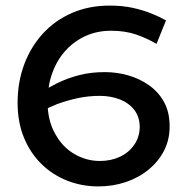

<svg xmlns="http://www.w3.org/2000/svg" viewBox="-20 -654 667 687"><path d="M332 13Q272 13 219.5 -8Q167 -29 127.5 -68Q88 -107 65.5 -162Q43 -217 43 -286Q43 -361 67 -424.5Q91 -488 134.5 -535Q178 -582 238.5 -608Q299 -634 372 -634Q418 -634 454.5 -626Q491 -618 521 -606Q551 -594 574 -581L540 -497Q506 -517 467 -530.5Q428 -544 377 -544Q329 -544 288 -526Q247 -508 216 -474.5Q185 -441 168 -395Q158 -369 154 -340Q169 -348 184 -356Q223 -375 264.5 -385.5Q306 -396 355 -396Q399 -396 440 -384Q481 -372 514.5 -348Q548 -324 567.5 -288Q587 -252 587 -202Q587 -154 567 -115Q547 -76 511.5 -47Q476 -18 430 -2.5Q384 13 332 13ZM151 -267Q155 -215 177 -176Q203 -128 246 -103Q289 -78 337 -78Q377 -78 409 -93Q441 -108 460 -135.5Q479 -163 480 -198Q480 -235 461 -260Q442 -285 409.5 -298Q377 -311 337 -311Q297 -311 259 -303Q221 -295 183 -281Q167 -274 151 -267Z"/></svg>

Font: BioRhyme ExtraBold Medium
Style: Regular
Weight: 500
Version: Version 1.600;gftools[0.9.33]